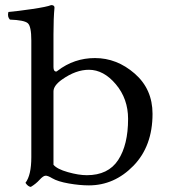

<svg xmlns="http://www.w3.org/2000/svg" viewBox="-20 -718 680 754"><path d="M224 -406Q190 -382 190 -359V-71Q204 -54 246.5 -42Q289 -30 321 -30Q405 -30 444 -89.5Q483 -149 483 -251Q483 -330 435 -387Q387 -444 329 -444Q278 -444 224 -406ZM206 -440Q271 -490 353 -490Q439 -490 509 -429Q579 -368 579 -271Q579 -144 504 -67Q429 10 329 10Q293 10 250 2.5Q207 -5 185 -18Q167 -29 158 -28Q149 -27 135 -11.5Q121 4 101 16Q90 15 80 0Q103 -30 103 -101V-559Q103 -615 89 -627Q75 -639 19 -641Q8 -652 13 -671Q48 -674 106 -682.5Q164 -691 181 -698Q194 -698 194 -688Q190 -647 190 -583V-456Q190 -442 195.5 -438.5Q201 -435 206 -440Z"/></svg>

Font: Libertinus Mono
Style: Regular
Weight: 400
Designer: Philipp H. Poll
Foundry: Khaled Hosny
Version: Version 6.7